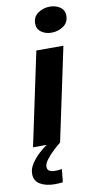

<svg xmlns="http://www.w3.org/2000/svg" viewBox="-136 -805 555 1076"><g transform="rotate(-10 141.5 -267.5)"><path d="M0.5 0 113 -531H267L154.5 0ZM138.5 148 131 222Q120.5 223.5 108.5 224.2Q96.5 225 84 225Q35.5 225 2.5 205.8Q-30.5 186.5 -30.5 145.5Q-30.5 117.5 -12.2 89.5Q6 61.5 31.2 37.8Q56.5 14 78.5 0H154.5Q138.5 12.5 115 34.2Q91.5 56 73.5 79.5Q55.5 103 55.5 120.5Q55.5 138.5 68 145Q80.5 151.5 100.5 151.5Q109.5 151.5 120 150.5Q130.5 149.5 138.5 148ZM215 -614.5Q181 -614.5 156.8 -631.8Q132.5 -649 132.5 -680.5Q132.5 -718.5 162 -739.2Q191.5 -760 229.5 -760Q263.5 -760 288 -743Q312.5 -726 312.5 -694.5Q312.5 -656 282.8 -635.2Q253 -614.5 215 -614.5Z"/></g></svg>

Font: Epilogue
Style: Bold Italic
Weight: 700
Italic angle: -12°
Designer: Tyler Finck
Foundry: Etcetera Type Co
Version: Version 2.111; ttfautohint (v1.8.3)